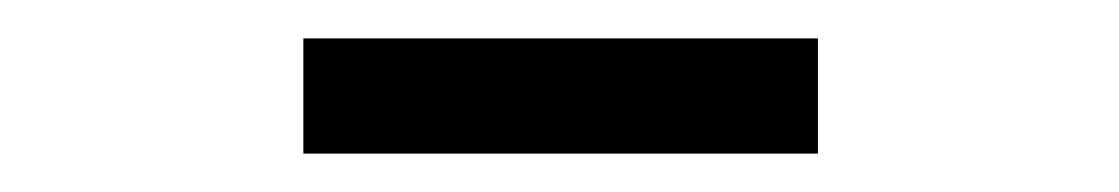

<svg xmlns="http://www.w3.org/2000/svg" viewBox="-20 -680 583 100"><path d="M138 -600V-660H406V-600Z"/></svg>

Font: Assistant ExtraLight Medium
Style: Regular
Weight: 500
Version: Version 3.000